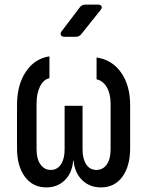

<svg xmlns="http://www.w3.org/2000/svg" viewBox="-20 -805 640 835"><path d="M181 10Q123 10 88.5 -36Q54 -82 54 -161V-348Q54 -435 92 -492.5Q130 -550 195 -560V-465Q170 -460 154.5 -430Q139 -400 139 -354V-155Q139 -114 156 -90Q173 -66 201 -66Q229 -66 245 -90Q261 -114 261 -155V-345H339V-155Q339 -114 355 -90Q371 -66 399 -66Q428 -66 444.5 -90Q461 -114 461 -155V-354Q461 -397 444.5 -425.5Q428 -454 400 -460V-555Q468 -545 507 -489Q546 -433 546 -348V-161Q546 -82 512 -36Q478 10 419 10Q370 10 337.5 -21.5Q305 -53 300 -106H298Q294 -53 262 -21.5Q230 10 181 10ZM261 -645Q249 -645 245 -652Q241 -659 248 -669L327 -773Q336 -785 351 -785H405Q418 -785 421.5 -778Q425 -771 417 -761L334 -657Q325 -645 310 -645Z"/></svg>

Font: Pitagon Sans Mono
Style: Regular
Weight: 400
Monospace: yes
Designer: Travis Tran
Foundry: Pitagon
Version: Version 1.001;gftools[0.9.26]